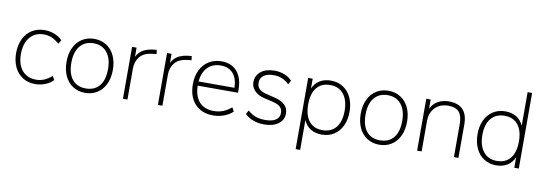

<svg xmlns="http://www.w3.org/2000/svg" viewBox="-63 -1144 4993 1763"><g transform="rotate(10 2433.5 -262.5)"><path d="M52 -243Q52 -318 79.5 -375.5Q107 -433 157.5 -464.5Q208 -496 275 -496Q324 -496 368 -478.5Q412 -461 440 -431L420 -395Q382 -427 348 -441.5Q314 -456 276 -456Q193 -456 145 -399Q97 -342 97 -242Q97 -144 144.5 -89Q192 -34 275 -34Q313 -34 347.5 -48Q382 -62 420 -94L440 -59Q411 -28 366 -10.5Q321 7 274 7Q207 7 157 -24Q107 -55 79.5 -112Q52 -169 52 -243Z M522 -245Q522 -320 549 -377Q576 -434 625 -465Q674 -496 738 -496Q802 -496 851 -465Q900 -434 927 -377Q954 -320 954 -245Q954 -169 927 -112Q900 -55 851 -24Q802 7 738 7Q674 7 625 -24Q576 -55 549 -112Q522 -169 522 -245ZM909 -245Q909 -344 863.5 -399.5Q818 -455 738 -455Q658 -455 612.5 -399.5Q567 -344 567 -245Q567 -143 611.5 -88.5Q656 -34 737 -34Q820 -34 864.5 -88.5Q909 -143 909 -245Z M1324 -458 1290 -454Q1208 -446 1170.5 -400.5Q1133 -355 1133 -290V0H1091V-484H1133V-399Q1156 -444 1196.5 -466.5Q1237 -489 1298 -494L1319 -496Z M1650 -458 1616 -454Q1534 -446 1496.5 -400.5Q1459 -355 1459 -290V0H1417V-484H1459V-399Q1482 -444 1522.5 -466.5Q1563 -489 1624 -494L1645 -496Z M2122 -238H1746Q1748 -140 1795.5 -87Q1843 -34 1931 -34Q1976 -34 2015.5 -49Q2055 -64 2094 -97L2114 -61Q2083 -30 2034 -11.5Q1985 7 1933 7Q1825 7 1762.5 -60Q1700 -127 1700 -244Q1700 -319 1728 -376Q1756 -433 1807 -464.5Q1858 -496 1924 -496Q2018 -496 2070 -435Q2122 -374 2122 -264ZM1747 -277H2082Q2080 -364 2039 -410.5Q1998 -457 1924 -457Q1848 -457 1801.5 -409.5Q1755 -362 1747 -277Z M2227 -59 2247 -94Q2286 -61 2322.5 -48Q2359 -35 2411 -35Q2475 -35 2509 -58Q2543 -81 2543 -123Q2543 -158 2521 -179Q2499 -200 2450 -212L2368 -231Q2311 -244 2277.5 -278.5Q2244 -313 2244 -358Q2244 -420 2291 -458Q2338 -496 2418 -496Q2469 -496 2512 -479Q2555 -462 2582 -431L2562 -395Q2530 -425 2495 -439.5Q2460 -454 2418 -454Q2359 -454 2325.5 -430Q2292 -406 2292 -364Q2292 -327 2312.5 -305.5Q2333 -284 2377 -273L2460 -253Q2589 -223 2589 -126Q2589 -66 2540 -29.5Q2491 7 2408 7Q2296 7 2227 -59Z M3161 -243Q3161 -168 3134 -111.5Q3107 -55 3058 -24Q3009 7 2945 7Q2884 7 2840.5 -20Q2797 -47 2775 -98V180H2733V-484H2775V-393Q2797 -443 2840.5 -469.5Q2884 -496 2945 -496Q3009 -496 3058 -464.5Q3107 -433 3134 -376Q3161 -319 3161 -243ZM3115 -243Q3115 -343 3070 -399Q3025 -455 2945 -455Q2863 -455 2819 -400.5Q2775 -346 2775 -245Q2775 -144 2819 -89Q2863 -34 2944 -34Q3025 -34 3070 -88.5Q3115 -143 3115 -243Z M3265 -245Q3265 -320 3292 -377Q3319 -434 3368 -465Q3417 -496 3481 -496Q3545 -496 3594 -465Q3643 -434 3670 -377Q3697 -320 3697 -245Q3697 -169 3670 -112Q3643 -55 3594 -24Q3545 7 3481 7Q3417 7 3368 -24Q3319 -55 3292 -112Q3265 -169 3265 -245ZM3652 -245Q3652 -344 3606.5 -399.5Q3561 -455 3481 -455Q3401 -455 3355.5 -399.5Q3310 -344 3310 -245Q3310 -143 3354.5 -88.5Q3399 -34 3480 -34Q3563 -34 3607.5 -88.5Q3652 -143 3652 -245Z M4219 -312V0H4177V-308Q4177 -385 4146 -420.5Q4115 -456 4046 -456Q3969 -456 3922.5 -408.5Q3876 -361 3876 -282V0H3834V-484H3875V-397Q3897 -445 3941.5 -470.5Q3986 -496 4043 -496Q4219 -496 4219 -312Z M4782 -705V0H4740V-98Q4718 -47 4674.5 -20Q4631 7 4570 7Q4506 7 4457 -24.5Q4408 -56 4381 -113.5Q4354 -171 4354 -247Q4354 -322 4381 -378Q4408 -434 4457 -465Q4506 -496 4570 -496Q4631 -496 4674.5 -469Q4718 -442 4740 -392V-705ZM4740 -245Q4740 -345 4696 -400Q4652 -455 4571 -455Q4490 -455 4444.5 -400.5Q4399 -346 4399 -247Q4399 -147 4444.5 -90.5Q4490 -34 4570 -34Q4652 -34 4696 -89Q4740 -144 4740 -245Z"/></g></svg>

Font: wassup Sans
Style: Light
Weight: 200
Version: Version 2.001